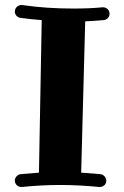

<svg xmlns="http://www.w3.org/2000/svg" viewBox="-20 -737 492 764"><path d="M416 -682C416 -696 405 -708 390 -708C389 -708 389 -708 388 -708C349 -704 310 -703 270 -703C204 -703 136 -707 68 -717C67 -717 66 -717 65 -717C54 -717 39 -708 39 -691C39 -679 48 -668 61 -666C90 -662 118 -659 146 -657L135 -50C111 -48 86 -46 62 -44C49 -42 39 -31 39 -18C39 -5 50 7 65 7C66 7 66 7 67 7C117 2 168 -1 219 -1C271 -1 323 2 375 7C376 7 377 7 377 7C390 7 402 -2 403 -16C403 -30 395 -41 380 -44C354 -46 328 -48 303 -50L319 -652C344 -653 368 -655 392 -657C406 -658 416 -669 416 -682Z"/></svg>

Font: Ribeye
Style: Regular
Weight: 400
Designer: Astigmatic (AOETI)
Foundry: Astigmatic (AOETI)
Version: Version 1.000